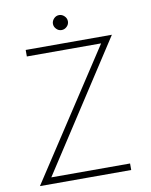

<svg xmlns="http://www.w3.org/2000/svg" viewBox="-88 -863 730 928"><g transform="rotate(-10 277.0 -399.0)"><path d="M78.5 -660H501.5L93.5 -32H480V0H32L443 -628H78.5ZM266.5 -724.5Q251.5 -724.5 240.8 -735.8Q230 -747 230 -761Q230 -775.5 240.8 -786.8Q251.5 -798 266.5 -798Q281 -798 292.2 -787Q303.5 -776 303.5 -761Q303.5 -746 292.2 -735.2Q281 -724.5 266.5 -724.5Z"/></g></svg>

Font: League Spartan Thin Thin
Style: Regular
Weight: 250
Version: Version 2.002